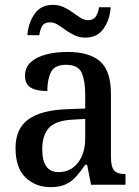

<svg xmlns="http://www.w3.org/2000/svg" viewBox="-20 -761 573 791"><path d="M188 10Q127 10 85.5 -29.5Q44 -69 44 -151Q44 -231 96.5 -269Q149 -307 254 -311L331 -314V-373Q331 -428 316.5 -461Q302 -494 252 -494Q205 -494 190 -464Q175 -434 175 -386Q129 -386 106 -400.5Q83 -415 83 -449Q83 -483 106.5 -504.5Q130 -526 169.5 -536.5Q209 -547 259 -547Q348 -547 392.5 -508Q437 -469 437 -374V-116Q437 -74 450 -59Q463 -44 494 -44H497V0H355L339 -82H331Q312 -54 293.5 -33.5Q275 -13 250.5 -1.5Q226 10 188 10ZM221 -52Q271 -52 301 -90.5Q331 -129 331 -191V-271L278 -268Q208 -264 181 -233.5Q154 -203 154 -146Q154 -52 221 -52ZM332 -606Q308 -606 287.5 -615.5Q267 -625 250 -637.5Q233 -650 217.5 -659.5Q202 -669 187 -669Q162 -669 153 -652.5Q144 -636 142 -616H93Q96 -665 122 -703Q148 -741 198 -741Q222 -741 242.5 -731.5Q263 -722 280 -709.5Q297 -697 312 -687.5Q327 -678 342 -678Q366 -678 375.5 -694Q385 -710 388 -731H436Q433 -681 407 -643.5Q381 -606 332 -606Z"/></svg>

Font: Noto Serif Khmer SemiCondensed Medium
Style: Regular
Weight: 500
Width: 4
Designer: Danh Hong and the Monotype Design Team
Foundry: Monotype Imaging Inc.
Version: Version 2.004; ttfautohint (v1.8.4.7-5d5b)